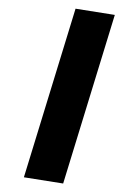

<svg xmlns="http://www.w3.org/2000/svg" viewBox="-54 -762 621 860"><g transform="rotate(-5 256.0 -331.5)"><path d="M194.9 56.1 22.1 13 318.4 -719.1 491.2 -676Z"/></g></svg>

Font: TitilliumWeb ExtraLight
Style: Regular
Weight: 400
Designer: Mohamed Gaber, Accademia di Belle Arti di Urbino and others
Foundry: Kief Type Foundry, Accademia di Belle Arti di Urbino and others
Version: Version 3.000; ttfautohint (v1.8.2)